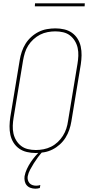

<svg xmlns="http://www.w3.org/2000/svg" viewBox="-20 -914 540 1157"><path d="M195 8Q168 8 142 2Q116 -4 95.5 -18.5Q75 -33 61.5 -54.5Q48 -76 42.5 -101.5Q37 -127 37.5 -154Q38 -181 42 -208L99 -553Q103 -578 111.5 -603Q120 -628 134 -650.5Q148 -673 168.5 -691.5Q189 -710 213 -722Q237 -734 263 -738.5Q289 -743 314 -743Q341 -743 367 -737Q393 -731 413.5 -716.5Q434 -702 447.5 -680.5Q461 -659 466.5 -633.5Q472 -608 471.5 -581Q471 -554 467 -527L410 -182Q406 -157 397.5 -132Q389 -107 375 -84.5Q361 -62 340.5 -43.5Q320 -25 296 -13Q272 -1 246 3.5Q220 8 195 8ZM196 -10Q218 -10 242 -14.5Q266 -19 288 -30Q310 -41 328 -58Q346 -75 359 -95.5Q372 -116 379.5 -139Q387 -162 390 -185L447 -530Q451 -554 452 -578Q453 -602 448 -625Q443 -648 431 -667.5Q419 -687 401.5 -700.5Q384 -714 361 -719.5Q338 -725 313 -725Q291 -725 267 -720.5Q243 -716 221.5 -705Q200 -694 181.5 -677Q163 -660 150 -639.5Q137 -619 130 -596Q123 -573 119 -550L62 -205Q58 -181 57 -157Q56 -133 61 -110Q66 -87 78 -67.5Q90 -48 107.5 -34.5Q125 -21 148 -15.5Q171 -10 196 -10ZM193 223Q178 223 164 218Q150 213 141 202.5Q132 192 129 177.5Q126 163 128 148Q132 126 142 104.5Q152 83 165 63.5Q178 44 193.5 26Q209 8 227 -8H237L236 0Q221 17 208 34.5Q195 52 183.5 70.5Q172 89 161.5 108.5Q151 128 147 148Q145 160 148 171Q151 182 158 190Q165 198 176 201.5Q187 205 198 205Q204 205 210.5 204Q217 203 223 201L220 219Q213 221 206.5 222Q200 223 193 223ZM190 -876 191 -894H491L490 -876Z"/></svg>

Font: Iosevka Thin Oblique
Style: Regular
Weight: 100
Italic angle: -9°
Monospace: yes
Designer: Belleve Invis
Foundry: Belleve Invis
Version: Version 32.5.0; ttfautohint (v1.8.4)